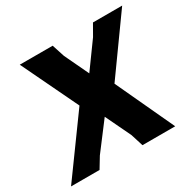

<svg xmlns="http://www.w3.org/2000/svg" viewBox="-163 -795 951 945"><g transform="rotate(-30 312.5 -322.5)"><path d="M644 -645 419 -331 573 0H387L365 -70L296 -214L180 -61L143 0H-19L216 -324L62 -645H249L272 -574L337 -437L442 -582L478 -645Z"/></g></svg>

Font: Alegreya Sans ExtraBold
Style: Italic
Weight: 800
Italic angle: -7°
Designer: Juan Pablo del Peral
Foundry: Huerta Tipografica
Version: Version 2.007